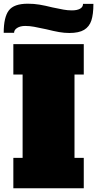

<svg xmlns="http://www.w3.org/2000/svg" viewBox="-52 -1016 524 1036"><path d="M20 0V-164H70V-614H20V-778H400V-614H350V-164H400V0ZM198 -858Q156 -867 132 -871.5Q108 -876 84 -876Q58 -876 41 -865.5Q24 -855 24 -839H-32Q-32 -923 -4.5 -959.5Q23 -996 98 -996Q131 -996 161 -991Q191 -986 231 -976Q269 -968 291 -964Q313 -960 336 -960Q364 -960 380 -969Q396 -978 396 -995H452Q452 -939 441 -905.5Q430 -872 402 -855Q374 -838 322 -838Q295 -838 266.5 -843Q238 -848 198 -858Z"/></svg>

Font: Alfa Slab One
Style: Regular
Weight: 400
Designer: JM Sole
Foundry: JM Sole
Version: Version 2.000